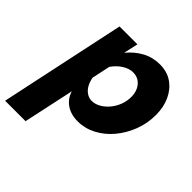

<svg xmlns="http://www.w3.org/2000/svg" viewBox="-250 -692 1062 1062"><g transform="rotate(45 281.0 -161.0)"><path d="M101 -525H241L222 -440Q259 -485 305.5 -510Q352 -535 408 -535Q465 -535 505.5 -506.5Q546 -478 568 -430Q590 -382 590 -321Q590 -255 567 -195.5Q544 -136 505 -89.5Q466 -43 415 -16.5Q364 10 309 10Q254 10 217.5 -15.5Q181 -41 168 -85L104 213H-56ZM283 -125Q310 -125 335 -139.5Q360 -154 380 -178Q400 -202 411.5 -232.5Q423 -263 423 -295Q423 -325 412 -348.5Q401 -372 381 -385.5Q361 -399 333 -399Q319 -399 303.5 -394Q288 -389 273 -379.5Q258 -370 244.5 -357Q231 -344 219 -327L196 -219Q201 -192 212.5 -171Q224 -150 242.5 -137.5Q261 -125 283 -125Z"/></g></svg>

Font: Raleway Thin ExtraBold
Style: Italic
Weight: 800
Italic angle: -12°
Version: Version 4.026